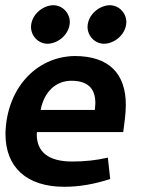

<svg xmlns="http://www.w3.org/2000/svg" viewBox="-20 -707 550 737"><path d="M465 -622C465 -657 437 -687 401 -687C360 -686 317 -650 316 -604C316 -569 344 -539 380 -539C421 -540 464 -576 465 -622ZM248 -622C248 -657 220 -687 184 -687C143 -686 100 -650 99 -604C99 -569 127 -539 163 -539C204 -540 247 -576 248 -622ZM346 -312C346 -304 345 -295 344 -285H136C149 -353 193 -397 254 -397C314 -397 346 -370 346 -312ZM1 -193C1 -65 82 10 227 10C287 10 345 -1 403 -20L394 -102C352 -92 306 -87 257 -87C168 -87 121 -122 121 -192C121 -195 122 -197 122 -200H453C457 -232 463 -270 463 -304C463 -425 398 -492 266 -492C115 -489 4 -363 1 -193Z"/></svg>

Font: Cantarell
Style: BoldOblique
Weight: 700
Italic angle: -8°
Designer: Dave Crossland
Version: Version 0.024